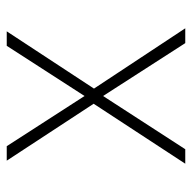

<svg xmlns="http://www.w3.org/2000/svg" viewBox="-20 -550 570 570"><g transform="rotate(-90 265.0 -265.0)"><path d="M64 0 242 -272 73 -530H116L265 -299L414 -530H457L287 -271L466 0H422L265 -244L107 0Z"/></g></svg>

Font: Noto Sans Mono Condensed ExtraLight
Style: Regular
Weight: 200
Width: 3
Designer: Monotype Design Team
Foundry: Monotype Imaging Inc.
Version: Version 2.014; ttfautohint (v1.8.4.7-5d5b)